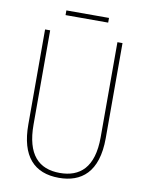

<svg xmlns="http://www.w3.org/2000/svg" viewBox="-92 -892 737 967"><g transform="rotate(10 277.0 -408.5)"><path d="M386 -827H168V-803H386ZM475 -228V-714H449V-228C449 -72 379 -15 277 -15C169 -15 105 -79 105 -232V-714H79V-228C79 -66 150 10 277 10C390 10 475 -52 475 -228Z"/></g></svg>

Font: Noto Sans Sinhala Condensed Thin
Style: Regular
Weight: 100
Width: 3
Designer: Jelle Bosma - Monotype Design Team
Foundry: Monotype Imaging Inc.
Version: Version 2.006